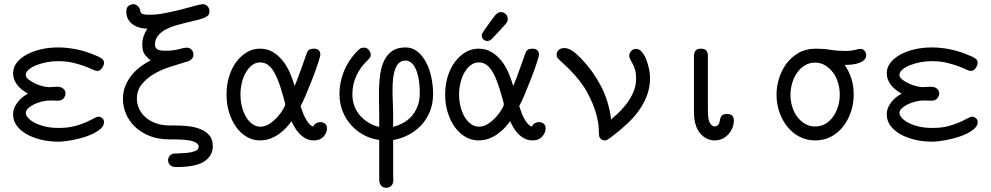

<svg xmlns="http://www.w3.org/2000/svg" viewBox="-20 -670 4765 923"><path d="M43 -120Q43 -142 52.5 -159.5Q62 -177 74 -189.5Q86 -202 97.5 -209.5Q109 -217 114 -220Q80 -239 61.5 -263.5Q43 -288 43 -318Q43 -346 60.5 -368.5Q78 -391 108 -407.5Q138 -424 177 -433Q216 -442 260 -442Q303 -442 349.5 -432.5Q396 -423 448 -400Q451 -399 456 -396.5Q461 -394 466.5 -390.5Q472 -387 476 -381.5Q480 -376 480 -368Q480 -357 470.5 -343Q461 -329 447 -329Q439 -329 423.5 -336.5Q408 -344 385 -352.5Q362 -361 330.5 -368.5Q299 -376 259 -376Q230 -376 202.5 -370.5Q175 -365 153 -356Q131 -347 117.5 -335Q104 -323 104 -310Q104 -298 117.5 -287.5Q131 -277 149 -268.5Q167 -260 186 -255.5Q205 -251 216 -251Q222 -251 233 -252Q244 -253 255 -253Q268 -253 276 -249Q284 -245 288.5 -239.5Q293 -234 294 -228.5Q295 -223 295 -220Q295 -210 286.5 -198Q278 -186 257 -186Q250 -186 242 -186.5Q234 -187 223 -187Q201 -187 180 -181.5Q159 -176 142 -167.5Q125 -159 114.5 -148.5Q104 -138 104 -127Q104 -116 115 -103.5Q126 -91 146.5 -80Q167 -69 196 -62Q225 -55 262 -55Q306 -55 338 -63.5Q370 -72 392.5 -82Q415 -92 430 -100.5Q445 -109 455 -109H458Q466 -107 473 -100.5Q480 -94 480 -83Q480 -62 456 -44.5Q432 -27 397.5 -15Q363 -3 325 4Q287 11 260 11Q217 11 177.5 1.5Q138 -8 108 -25Q78 -42 60.5 -66Q43 -90 43 -120Z M571 -193Q571 -231 584 -260.5Q597 -290 616.5 -313Q636 -336 659.5 -352.5Q683 -369 704 -380Q693 -388 678.5 -404.5Q664 -421 664 -454Q664 -477 670.5 -496Q677 -515 688 -532Q658 -533 638.5 -541.5Q619 -550 607.5 -562Q596 -574 591.5 -587.5Q587 -601 587 -613Q587 -635 599 -642.5Q611 -650 620 -650Q632 -650 641.5 -642Q651 -634 653 -622Q655 -611 661.5 -605Q668 -599 700 -599Q733 -599 773.5 -607Q814 -615 851.5 -624.5Q889 -634 917 -642Q945 -650 954 -650Q969 -650 978 -639.5Q987 -629 987 -616Q987 -604 981 -597Q975 -590 961 -584Q947 -578 923 -572.5Q899 -567 863 -558Q846 -554 822.5 -547Q799 -540 777 -528.5Q755 -517 740 -499Q725 -481 725 -454Q725 -442 735 -434Q745 -426 775 -426Q812 -426 839.5 -433.5Q867 -441 877 -441Q892 -441 901 -431Q910 -421 910 -408Q910 -397 905 -390.5Q900 -384 893.5 -380Q887 -376 881 -374Q875 -372 873 -372Q836 -361 794.5 -347.5Q753 -334 718.5 -313.5Q684 -293 661 -264Q638 -235 638 -195Q638 -172 648 -149Q658 -126 677.5 -108Q697 -90 726.5 -78.5Q756 -67 796 -67H812Q845 -67 879 -64Q913 -61 940.5 -50.5Q968 -40 985.5 -20.5Q1003 -1 1003 33Q1003 78 963 105.5Q923 133 827 133Q813 133 805.5 129Q798 125 794 119.5Q790 114 789 108.5Q788 103 788 100Q788 90 794 81.5Q800 73 811 69Q816 68 836 67.5Q856 67 878 65Q900 63 917.5 56.5Q935 50 935 35Q935 19 908 9.5Q881 0 808 0H793Q740 0 699 -16.5Q658 -33 629.5 -60Q601 -87 586 -122Q571 -157 571 -193Z M1069 -216Q1069 -261 1081 -301Q1093 -341 1115 -371Q1137 -401 1166 -418.5Q1195 -436 1230 -436Q1264 -436 1290.5 -420.5Q1317 -405 1337.5 -380Q1358 -355 1372.5 -322.5Q1387 -290 1396 -257Q1402 -269 1412 -295.5Q1422 -322 1431.5 -349Q1441 -376 1448.5 -397Q1456 -418 1457 -420Q1463 -431 1471.5 -433.5Q1480 -436 1488 -436Q1505 -436 1512.5 -428Q1520 -420 1520 -408Q1520 -400 1509 -366.5Q1498 -333 1482.5 -293Q1467 -253 1451 -215Q1435 -177 1425 -160Q1429 -149 1434 -134Q1439 -119 1446.5 -104.5Q1454 -90 1463.5 -78Q1473 -66 1486 -61Q1490 -72 1499.5 -77.5Q1509 -83 1520 -83Q1533 -83 1542.5 -75.5Q1552 -68 1552 -53Q1552 -32 1535.5 -13.5Q1519 5 1490 5Q1467 5 1449.5 -4.5Q1432 -14 1418.5 -28.5Q1405 -43 1396 -59Q1387 -75 1381 -87Q1360 -58 1339 -40Q1318 -22 1298.5 -12Q1279 -2 1261.5 1.5Q1244 5 1230 5Q1196 5 1166.5 -12Q1137 -29 1115.5 -59Q1094 -89 1081.5 -129Q1069 -169 1069 -216ZM1136 -216Q1136 -185 1143 -157Q1150 -129 1163 -107.5Q1176 -86 1193.5 -73.5Q1211 -61 1232 -61Q1255 -61 1276.5 -75.5Q1298 -90 1314.5 -108.5Q1331 -127 1341 -144.5Q1351 -162 1351 -167Q1351 -172 1349 -179.5Q1347 -187 1343 -201Q1333 -237 1322.5 -267.5Q1312 -298 1299 -321Q1286 -344 1269.5 -357Q1253 -370 1231 -370Q1209 -370 1191.5 -356.5Q1174 -343 1161.5 -321Q1149 -299 1142.5 -271.5Q1136 -244 1136 -216Z M1612 -217Q1612 -256 1621 -289.5Q1630 -323 1643.5 -349.5Q1657 -376 1672.5 -395.5Q1688 -415 1700 -427Q1705 -432 1711.5 -436.5Q1718 -441 1729 -441Q1744 -441 1753 -430Q1762 -419 1762 -407Q1762 -396 1756 -389.5Q1750 -383 1744 -377Q1713 -348 1693.5 -306.5Q1674 -265 1674 -217Q1674 -184 1685 -157Q1696 -130 1714.5 -110.5Q1733 -91 1756 -78Q1779 -65 1803 -60V-110Q1803 -113 1803 -116.5Q1803 -120 1803 -127.5Q1803 -135 1802.5 -148Q1802 -161 1802 -184V-245Q1803 -282 1808.5 -317.5Q1814 -353 1828 -381Q1842 -409 1866.5 -425.5Q1891 -442 1930 -442Q1962 -442 1986.5 -422.5Q2011 -403 2028 -371Q2045 -339 2053.5 -299Q2062 -259 2062 -218Q2062 -171 2046 -132.5Q2030 -94 2003 -66Q1976 -38 1941.5 -20.5Q1907 -3 1870 3V182Q1870 183 1870.5 185.5Q1871 188 1871 192Q1871 217 1859 225Q1847 233 1837 233Q1833 233 1827 231.5Q1821 230 1816 226Q1811 222 1807 214Q1803 206 1803 193V3Q1761 -3 1726 -22.5Q1691 -42 1665.5 -71.5Q1640 -101 1626 -138Q1612 -175 1612 -217ZM1867 -240Q1867 -209 1868.5 -176.5Q1870 -144 1870 -102V-60Q1893 -66 1916 -78Q1939 -90 1957 -109.5Q1975 -129 1986.5 -157Q1998 -185 1998 -221Q1998 -266 1991.5 -296.5Q1985 -327 1975 -345.5Q1965 -364 1953 -371.5Q1941 -379 1931 -379Q1912 -379 1899.5 -368.5Q1887 -358 1880 -339Q1873 -320 1870 -295Q1867 -270 1867 -240Z M2296 -499Q2296 -504 2298.5 -509Q2301 -514 2307.5 -524Q2314 -534 2325.5 -549.5Q2337 -565 2356 -591Q2371 -612 2388 -612Q2401 -612 2411 -602.5Q2421 -593 2421 -578Q2421 -572 2418.5 -566.5Q2416 -561 2409 -552.5Q2402 -544 2388.5 -530Q2375 -516 2353 -492Q2345 -483 2338.5 -478Q2332 -473 2323 -473Q2312 -473 2304 -480.5Q2296 -488 2296 -499ZM2120 -216Q2120 -261 2132 -301Q2144 -341 2166 -371Q2188 -401 2217 -418.5Q2246 -436 2281 -436Q2315 -436 2341.5 -420.5Q2368 -405 2388.5 -380Q2409 -355 2423.5 -322.5Q2438 -290 2447 -257Q2453 -269 2463 -295.5Q2473 -322 2482.5 -349Q2492 -376 2499.5 -397Q2507 -418 2508 -420Q2514 -431 2522.5 -433.5Q2531 -436 2539 -436Q2556 -436 2563.5 -428Q2571 -420 2571 -408Q2571 -400 2560 -366.5Q2549 -333 2533.5 -293Q2518 -253 2502 -215Q2486 -177 2476 -160Q2480 -149 2485 -134Q2490 -119 2497.5 -104.5Q2505 -90 2514.5 -78Q2524 -66 2537 -61Q2541 -72 2550.5 -77.5Q2560 -83 2571 -83Q2584 -83 2593.5 -75.5Q2603 -68 2603 -53Q2603 -32 2586.5 -13.5Q2570 5 2541 5Q2518 5 2500.5 -4.5Q2483 -14 2469.5 -28.5Q2456 -43 2447 -59Q2438 -75 2432 -87Q2411 -58 2390 -40Q2369 -22 2349.5 -12Q2330 -2 2312.5 1.5Q2295 5 2281 5Q2247 5 2217.5 -12Q2188 -29 2166.5 -59Q2145 -89 2132.5 -129Q2120 -169 2120 -216ZM2187 -216Q2187 -185 2194 -157Q2201 -129 2214 -107.5Q2227 -86 2244.5 -73.5Q2262 -61 2283 -61Q2306 -61 2327.5 -75.5Q2349 -90 2365.5 -108.5Q2382 -127 2392 -144.5Q2402 -162 2402 -167Q2402 -172 2400 -179.5Q2398 -187 2394 -201Q2384 -237 2373.5 -267.5Q2363 -298 2350 -321Q2337 -344 2320.5 -357Q2304 -370 2282 -370Q2260 -370 2242.5 -356.5Q2225 -343 2212.5 -321Q2200 -299 2193.5 -271.5Q2187 -244 2187 -216Z M2656 -408Q2656 -422 2666.5 -430.5Q2677 -439 2693 -439Q2706 -439 2717.5 -433.5Q2729 -428 2739.5 -420Q2750 -412 2759.5 -402.5Q2769 -393 2777 -385Q2829 -331 2867.5 -259Q2906 -187 2918 -96Q2931 -107 2951 -125.5Q2971 -144 2990.5 -169Q3010 -194 3024 -225.5Q3038 -257 3038 -293Q3038 -317 3033 -334Q3028 -351 3021.5 -363Q3015 -375 3010 -384Q3005 -393 3005 -402Q3005 -415 3014.5 -425Q3024 -435 3038 -435Q3053 -435 3065.5 -420.5Q3078 -406 3086.5 -384.5Q3095 -363 3100 -338.5Q3105 -314 3105 -295Q3105 -253 3091.5 -215Q3078 -177 3054 -142.5Q3030 -108 2996 -76Q2962 -44 2921 -13Q2913 -8 2905 -1.5Q2897 5 2886 5Q2875 4 2869 -1.5Q2863 -7 2861 -13Q2859 -19 2858.5 -48.5Q2858 -78 2846 -122.5Q2834 -167 2804.5 -223Q2775 -279 2715 -339Q2696 -358 2684.5 -368Q2673 -378 2666.5 -384.5Q2660 -391 2658 -395.5Q2656 -400 2656 -408Z M3316 -398Q3316 -402 3316.5 -408.5Q3317 -415 3320 -421Q3323 -427 3329.5 -431.5Q3336 -436 3349 -436Q3370 -436 3376.5 -425.5Q3383 -415 3383 -404V-139Q3383 -92 3394 -77Q3405 -62 3415 -62Q3423 -62 3430 -67.5Q3437 -73 3440 -87Q3441 -90 3441.5 -95.5Q3442 -101 3445 -107Q3448 -113 3454.5 -117.5Q3461 -122 3473 -122H3475Q3495 -122 3501.5 -112.5Q3508 -103 3508 -92Q3508 -74 3501.5 -57Q3495 -40 3483 -26Q3471 -12 3454 -3.5Q3437 5 3416 5Q3375 5 3345.5 -29.5Q3316 -64 3316 -134Z M3713 -215Q3713 -254 3725 -293Q3737 -332 3760.5 -364Q3784 -396 3819.5 -416Q3855 -436 3902 -436Q3940 -436 3973 -430.5Q4006 -425 4044 -425Q4060 -425 4071 -426.5Q4082 -428 4090 -430Q4098 -432 4104 -433.5Q4110 -435 4115 -435Q4129 -435 4136.5 -425.5Q4144 -416 4144 -405Q4144 -391 4134.5 -382Q4125 -373 4110 -367.5Q4095 -362 4077.5 -360Q4060 -358 4044 -358H4041Q4062 -326 4073 -291.5Q4084 -257 4084 -215Q4084 -172 4070.5 -132Q4057 -92 4033 -61.5Q4009 -31 3975 -13Q3941 5 3899 5Q3857 5 3823 -13Q3789 -31 3764.5 -61.5Q3740 -92 3726.5 -132Q3713 -172 3713 -215ZM3780 -215Q3780 -185 3788.5 -157Q3797 -129 3813 -108Q3829 -87 3850.5 -74.5Q3872 -62 3899 -62Q3926 -62 3947.5 -74.5Q3969 -87 3984.5 -108.5Q4000 -130 4008.5 -157.5Q4017 -185 4017 -215Q4017 -245 4008.5 -273Q4000 -301 3984 -322Q3968 -343 3946.5 -356Q3925 -369 3898 -369Q3870 -369 3848 -355Q3826 -341 3811 -319Q3796 -297 3788 -269.5Q3780 -242 3780 -215Z M4243 -120Q4243 -142 4252.5 -159.5Q4262 -177 4274 -189.5Q4286 -202 4297.5 -209.5Q4309 -217 4314 -220Q4280 -239 4261.5 -263.5Q4243 -288 4243 -318Q4243 -346 4260.5 -368.5Q4278 -391 4308 -407.5Q4338 -424 4377 -433Q4416 -442 4460 -442Q4503 -442 4549.5 -432.5Q4596 -423 4648 -400Q4651 -399 4656 -396.5Q4661 -394 4666.5 -390.5Q4672 -387 4676 -381.5Q4680 -376 4680 -368Q4680 -357 4670.5 -343Q4661 -329 4647 -329Q4639 -329 4623.5 -336.5Q4608 -344 4585 -352.5Q4562 -361 4530.5 -368.5Q4499 -376 4459 -376Q4430 -376 4402.5 -370.5Q4375 -365 4353 -356Q4331 -347 4317.5 -335Q4304 -323 4304 -310Q4304 -298 4317.5 -287.5Q4331 -277 4349 -268.5Q4367 -260 4386 -255.5Q4405 -251 4416 -251Q4422 -251 4433 -252Q4444 -253 4455 -253Q4468 -253 4476 -249Q4484 -245 4488.5 -239.5Q4493 -234 4494 -228.5Q4495 -223 4495 -220Q4495 -210 4486.5 -198Q4478 -186 4457 -186Q4450 -186 4442 -186.5Q4434 -187 4423 -187Q4401 -187 4380 -181.5Q4359 -176 4342 -167.5Q4325 -159 4314.5 -148.5Q4304 -138 4304 -127Q4304 -116 4315 -103.5Q4326 -91 4346.5 -80Q4367 -69 4396 -62Q4425 -55 4462 -55Q4506 -55 4538 -63.5Q4570 -72 4592.5 -82Q4615 -92 4630 -100.5Q4645 -109 4655 -109H4658Q4666 -107 4673 -100.5Q4680 -94 4680 -83Q4680 -62 4656 -44.5Q4632 -27 4597.5 -15Q4563 -3 4525 4Q4487 11 4460 11Q4417 11 4377.5 1.5Q4338 -8 4308 -25Q4278 -42 4260.5 -66Q4243 -90 4243 -120Z"/></svg>

Font: CMU Typewriter Custom
Style: Regular
Weight: 500
Monospace: yes
Version: Version 0.7.0